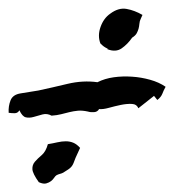

<svg xmlns="http://www.w3.org/2000/svg" viewBox="-40 -546 421 454"><path d="M351.6 -340.8Q346.7 -332 343.8 -324.2Q340.8 -316.4 332 -309.6L324.2 -319.3L287.1 -290Q283.2 -299.8 271.5 -300.3Q259.8 -300.8 245.6 -297.9Q231.4 -294.9 217.3 -291Q203.1 -287.1 194.3 -288.1Q190.4 -281.2 182.1 -280.8Q173.8 -280.3 168 -282.2Q154.3 -285.2 144 -284.2Q133.8 -283.2 124 -280.8Q114.3 -278.3 104.5 -275.9Q94.7 -273.4 82 -272.5Q71.3 -278.3 60.5 -275.4Q49.8 -272.5 39.6 -269.5Q29.3 -266.6 21 -268.6Q12.7 -270.5 5.9 -285.2Q2 -278.3 -5.4 -278.3Q-12.7 -278.3 -19.5 -279.3Q-20.5 -294.9 -15.1 -308.6Q-9.8 -322.3 8.8 -325.2Q19.5 -327.1 29.8 -328.6Q40 -330.1 50.8 -332Q83 -338.9 119.6 -347.7Q156.2 -356.4 190.4 -351.6Q208 -360.4 229 -363.3Q250 -366.2 272 -364.7Q293.9 -363.3 314.9 -357.4Q335.9 -351.6 351.6 -340.8ZM293 -502Q290 -496.1 289.6 -489.7Q289.1 -483.4 287.6 -478Q286.1 -472.7 283.2 -467.3Q280.3 -461.9 272.5 -457Q261.7 -441.4 247.6 -431.6Q233.4 -421.9 213.9 -429.7L214.8 -430.7Q209 -433.6 205.6 -436Q202.1 -438.5 197.3 -443.4Q190.4 -461.9 197.8 -482.4Q205.1 -502.9 220.7 -513.7Q240.2 -528.3 259.3 -524.9Q278.3 -521.5 296.9 -510.7ZM138.7 -172.9Q135.7 -165 133.8 -160.2Q131.8 -155.3 128.9 -151.9Q126 -148.4 121.6 -145.5Q117.2 -142.6 109.4 -137.7Q105.5 -135.7 101.6 -134.8Q97.7 -133.8 93.8 -131.8Q90.8 -129.9 87.9 -125.5Q85 -121.1 80.6 -117.7Q76.2 -114.3 69.3 -112.3Q62.5 -110.4 51.8 -115.2Q37.1 -135.7 36.6 -146Q36.1 -156.2 42.5 -163.6Q48.8 -170.9 58.6 -179.2Q68.4 -187.5 73.2 -205.1Q85 -207 95.7 -209.5Q106.4 -211.9 115.7 -211.9Q125 -211.9 133.3 -208.5Q141.6 -205.1 149.4 -196.3Z"/></svg>

Font: Homemade Apple
Style: Regular
Weight: 400
Version: Version 1.001